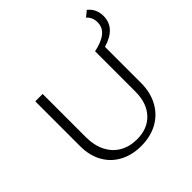

<svg xmlns="http://www.w3.org/2000/svg" viewBox="-212 -1012 1196 1196"><g transform="rotate(-45 386.0 -414.0)"><path d="M642 -591V-274Q642 -190 607.5 -126.5Q573 -63 510.5 -28.5Q448 6 365 6Q285 6 223.5 -27Q162 -60 128.5 -121Q95 -182 95 -263V-658H160V-280Q160 -205 187 -151.5Q214 -98 263 -70Q312 -42 376 -42Q470 -42 524.5 -100.5Q579 -159 579 -260V-615Q647 -629 682.5 -657.5Q718 -686 718 -732Q718 -755 709.5 -773.5Q701 -792 687 -803L725 -834Q772 -796 772 -733Q772 -629 642 -591Z"/></g></svg>

Font: Ysabeau Semilight
Style: Regular
Weight: 300
Designer: Christian Thalmann (Catharsis Fonts)
Version: Version 0.003